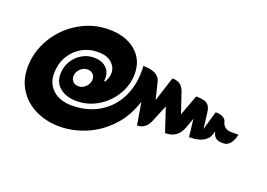

<svg xmlns="http://www.w3.org/2000/svg" viewBox="-83 -776 1340 962"><g transform="rotate(20 587.0 -295.0)"><path d="M38 -248Q38 -332 82 -405.5Q126 -479 199.5 -522.5Q273 -566 357 -566Q447 -566 500.5 -521Q554 -476 554 -401Q554 -341 522.5 -288.5Q491 -236 438.5 -204.5Q386 -173 326 -173Q272 -173 238 -199.5Q204 -226 204 -272Q204 -309 221.5 -340Q239 -371 269.5 -389.5Q300 -408 335 -408Q376 -408 399.5 -386.5Q423 -365 423 -331Q423 -321 422 -315L428 -314Q435 -328 439 -339Q443 -350 443 -365Q443 -396 417.5 -418.5Q392 -441 346 -441Q297 -441 257.5 -418Q218 -395 195.5 -355Q173 -315 173 -265Q173 -210 210.5 -177Q248 -144 311 -144Q391 -144 452.5 -179.5Q514 -215 548 -279Q582 -343 582 -426Q582 -444 581 -453Q663 -453 675 -404L697 -313L739 -444Q766 -444 781 -433Q796 -422 804 -399L841 -290L882 -400Q927 -400 943 -386.5Q959 -373 962 -342L972 -259L1001 -359Q1025 -359 1040 -351Q1055 -343 1058 -330Q1063 -310 1076 -301Q1089 -292 1110 -292H1146Q1141 -263 1126 -244.5Q1111 -226 1092 -226H1081Q1060 -226 1048 -236Q1036 -246 1031 -268L1025 -248Q1018 -226 992 -211Q966 -196 918 -196L907 -290L888 -238Q877 -207 855.5 -190.5Q834 -174 798 -174L756 -301L718 -209Q698 -162 653 -162L633 -281Q606 -196 550.5 -138Q495 -80 426 -52Q357 -24 289 -24Q218 -24 160.5 -52Q103 -80 70.5 -131Q38 -182 38 -248ZM365 -302Q365 -319 353.5 -330Q342 -341 325 -341Q303 -341 286 -324Q269 -307 269 -285Q269 -268 280 -257Q291 -246 309 -246Q331 -246 348 -263Q365 -280 365 -302Z"/></g></svg>

Font: K2D ExtraBold
Style: Italic
Weight: 800
Italic angle: -10°
Designer: Katatrad Aksorn Co.,Ltd.
Foundry: Cadson Demak Co.,Ltd.
Version: Version 1.000; ttfautohint (v1.6)